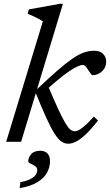

<svg xmlns="http://www.w3.org/2000/svg" viewBox="-20 -746 578 1010"><path d="M311 -726 91 0H12.5L205.5 -634Q196.5 -640 183.2 -647Q170 -654 155 -661Q140 -668 125.5 -673L131.5 -696.5L294.5 -726ZM166 -262 168.5 -271Q234.5 -333.5 281 -374Q327.5 -414.5 361 -437.5Q394.5 -460.5 421.5 -469.8Q448.5 -479 474.5 -479Q506.5 -479 522.5 -462.5Q538.5 -446 538.5 -422.5Q538.5 -398.5 527 -382.5Q515.5 -366.5 499 -358.5Q482.5 -350.5 467.5 -350.5Q463 -350.5 457 -358.5Q451 -366.5 443.5 -378.5Q436 -391 429.2 -397.8Q422.5 -404.5 416.5 -404.5Q405.5 -404.5 387.5 -396.5Q369.5 -388.5 344.5 -371.5Q319.5 -354.5 287 -328Q254.5 -301.5 214.5 -264.5L231 -298Q264 -220 286.2 -172Q308.5 -124 323.5 -98.8Q338.5 -73.5 350 -64.5Q361.5 -55.5 373 -55.5Q384.5 -55.5 399.5 -64.5Q414.5 -73.5 433 -90.8Q451.5 -108 473.5 -133L495.5 -112Q459 -65.5 430.8 -39Q402.5 -12.5 380.2 -1.2Q358 10 339 10Q320 10 303 -1.5Q286 -13 267 -42.8Q248 -72.5 223.8 -125.5Q199.5 -178.5 166 -262ZM128.5 102Q128.5 83 143.8 65Q159 47 192.5 47Q214.5 47 228.8 60.2Q243 73.5 243 102Q243 132.5 228 161Q213 189.5 178.2 211.5Q143.5 233.5 83.5 243.5L87 212.5Q123.5 205 142.5 194.5Q161.5 184 168.8 172Q176 160 176 148.5Q176 135 164.2 127.5Q152.5 120 140.5 114.5Q128.5 109 128.5 102Z"/></svg>

Font: Newsreader 12pt
Style: Italic
Weight: 400
Italic angle: -17°
Version: Version 1.003